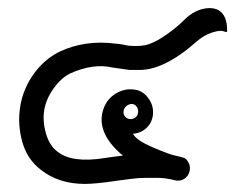

<svg xmlns="http://www.w3.org/2000/svg" viewBox="-20 -447 582 475"><path d="M320 -180Q312 -195 296 -187Q289 -183 286.5 -175.5Q284 -168 287.5 -161.5Q291 -155 298 -153Q305 -151 312 -154.5Q319 -158 321 -165.5Q323 -173 320 -180ZM300 -274 258 -280Q210 -291 153 -265Q131 -254 112.5 -228Q94 -202 89.5 -175Q85 -148 93.5 -117.5Q102 -87 122 -72Q158 -43 239 -56Q257 -59 284 -62Q222 -114 233 -167Q240 -199 265.5 -215Q291 -231 320 -224Q337 -219 348.5 -202Q360 -185 358.5 -165Q357 -145 343.5 -131.5Q330 -118 309 -116Q317 -100 358 -82.5Q399 -65 413.5 -62Q428 -59 435 -56.5Q442 -54 447 -43.5Q452 -33 448.5 -21.5Q445 -10 435 -4Q425 2 413 -1Q389 -7 370 -7H342Q322 -7 304.5 -4.5Q287 -2 270 0Q217 8 190 8Q125 8 81 -27Q47 -53 35 -96.5Q23 -140 30 -183.5Q37 -227 63 -263.5Q89 -300 127 -319Q191 -349 266 -339Q271 -339 282.5 -337Q294 -335 298 -334Q329 -331 349 -338Q369 -345 393.5 -362.5Q418 -380 434 -396Q463 -426 498 -427Q542 -427 542 -370Q542 -366 533.5 -369.5Q525 -373 504.5 -366.5Q484 -360 465 -343Q383 -271 320 -274Q306 -274 300 -274Z"/></svg>

Font: SOV_Station
Style: Bold
Weight: 700
Version: Version 1.00